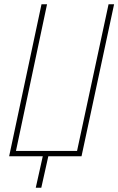

<svg xmlns="http://www.w3.org/2000/svg" viewBox="-20 -734 556 902"><path d="M148 148H174L207 0H363L516 -714H490L342 -25H55L201 -714H175L23 0H181Z"/></svg>

Font: Noto Sans Condensed Thin
Style: Italic
Weight: 100
Width: 3
Italic angle: -12°
Designer: Monotype Design Team
Foundry: Monotype Imaging Inc.
Version: Version 2.013